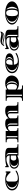

<svg xmlns="http://www.w3.org/2000/svg" viewBox="3680 -4508 1027 8428"><g transform="rotate(-90 4194.0 -293.5)"><path d="M556 22Q454 22 363 5Q272 -12 201.5 -48.5Q131 -85 90.5 -142Q50 -199 50 -278Q50 -343 78 -392Q106 -441 153.5 -476.5Q201 -512 262 -535Q323 -558 389.5 -568.5Q456 -579 521 -579Q608 -579 687 -560Q766 -541 831 -518V-558H884V-350H833Q819 -371 789.5 -402.5Q760 -434 720.5 -464.5Q681 -495 636 -515.5Q591 -536 544 -536Q483 -536 461 -501.5Q439 -467 439 -415V-185Q439 -102 470 -64Q501 -26 581 -26Q652 -26 707 -40.5Q762 -55 802 -74.5Q842 -94 866.5 -108.5Q891 -123 900 -123Q906 -123 914.5 -119Q923 -115 923 -103Q923 -92 906 -78Q889 -64 862 -49.5Q835 -35 804 -23Q750 -2 683 10Q616 22 556 22ZM412 -20 414 -30Q346 -50 293.5 -85.5Q241 -121 211 -169.5Q181 -218 181 -278Q181 -339 211 -387Q241 -435 294 -470Q347 -505 415 -525L413 -534Q325 -515 257.5 -478Q190 -441 151.5 -390.5Q113 -340 113 -278Q113 -216 151.5 -165Q190 -114 257.5 -77.5Q325 -41 412 -20Z M1280 22Q1179 22 1118 -8.5Q1057 -39 1030 -87Q1003 -135 1003 -187Q1003 -238 1031 -284.5Q1059 -331 1120 -360.5Q1181 -390 1280 -390Q1346 -390 1397.5 -389Q1449 -388 1493.5 -386.5Q1538 -385 1582 -383V-386Q1582 -404 1577.5 -427.5Q1573 -451 1557.5 -473.5Q1542 -496 1510 -510.5Q1478 -525 1422 -525Q1356 -525 1294.5 -507.5Q1233 -490 1185.5 -467Q1138 -444 1111 -425H1070V-579H1112Q1114 -571 1118.5 -553.5Q1123 -536 1126 -527Q1222 -556 1325 -568Q1428 -580 1549 -580Q1675 -580 1757 -567.5Q1839 -555 1879 -521Q1919 -487 1919 -423V-132Q1919 -83 1945.5 -63Q1972 -43 2009 -43H2075V0H1582V-52Q1513 -17 1433.5 2.5Q1354 22 1280 22ZM1644 -43H1695V-409Q1695 -429 1686.5 -452.5Q1678 -476 1651.5 -496.5Q1625 -517 1571 -528L1569 -521Q1602 -508 1618 -488.5Q1634 -469 1639 -448Q1644 -427 1644 -409ZM1312 -8V-14Q1251 -14 1209.5 -39.5Q1168 -65 1147 -105Q1126 -145 1126 -187Q1126 -228 1146.5 -266.5Q1167 -305 1209 -330Q1251 -355 1313 -355V-361Q1228 -361 1171 -335.5Q1114 -310 1086 -270.5Q1058 -231 1058 -187Q1058 -142 1086.5 -101Q1115 -60 1171.5 -34Q1228 -8 1312 -8ZM1360 -207Q1360 -178 1371.5 -151.5Q1383 -125 1408.5 -108.5Q1434 -92 1474 -92Q1523 -92 1582 -113V-332Q1554 -334 1527 -334.5Q1500 -335 1475 -335Q1436 -335 1410.5 -315.5Q1385 -296 1372.5 -267Q1360 -238 1360 -207Z M2165 0V-43H2231Q2275 -43 2298 -66Q2321 -89 2321 -132V-426Q2321 -462 2294.5 -488.5Q2268 -515 2231 -515H2165V-558H2658V-430Q2709 -501 2792 -540.5Q2875 -580 2975 -580Q3097 -580 3154 -544.5Q3211 -509 3213 -430Q3264 -501 3347 -540.5Q3430 -580 3530 -580Q3655 -580 3711.5 -543Q3768 -506 3768 -423V-132Q3768 -89 3791.5 -66Q3815 -43 3858 -43H3924V0H3431V-364Q3431 -456 3349 -456Q3314 -456 3277 -432Q3240 -408 3213 -367V-132Q3213 -89 3236.5 -66Q3260 -43 3303 -43H3339V0H2876V-364Q2876 -456 2794 -456Q2759 -456 2722 -432Q2685 -408 2658 -367V-132Q2658 -89 2681.5 -66Q2705 -43 2748 -43H2784V0ZM2383 -43H2434V-515H2383ZM2938 -43H2989V-357Q2989 -405 2956.5 -439Q2924 -473 2865 -486L2863 -479Q2898 -464 2918 -432Q2938 -400 2938 -357ZM3493 -43H3544V-357Q3544 -405 3511.5 -439Q3479 -473 3420 -486L3418 -479Q3453 -465 3473 -433Q3493 -401 3493 -357Z M3984 200V157H4049Q4086 157 4112.5 137Q4139 117 4139 68V-426Q4139 -476 4113 -495.5Q4087 -515 4050 -515H3984V-558H4477V-490Q4510 -518 4555 -538Q4600 -558 4650.5 -569Q4701 -580 4750 -580Q4837 -580 4902 -556.5Q4967 -533 5009.5 -492.5Q5052 -452 5073 -401Q5094 -350 5094 -296Q5094 -238 5070.5 -181Q5047 -124 5000.5 -78.5Q4954 -33 4886 -5.5Q4818 22 4729 22Q4659 22 4593 2Q4527 -18 4477 -61V68Q4477 117 4500.5 137Q4524 157 4557 157H4656V200ZM4680 -41Q4742 -59 4776.5 -96.5Q4811 -134 4825.5 -185Q4840 -236 4840 -296Q4840 -382 4798.5 -442Q4757 -502 4679 -525L4676 -515Q4730 -489 4759 -431.5Q4788 -374 4788 -296Q4788 -241 4778 -192Q4768 -143 4743.5 -106Q4719 -69 4675 -48ZM4201 157H4252V-515H4201ZM4601 -62Q4650 -62 4676.5 -92Q4703 -122 4714 -175Q4725 -228 4725 -296Q4725 -399 4692.5 -451.5Q4660 -504 4601 -504Q4561 -504 4529 -480.5Q4497 -457 4477 -427V-126Q4486 -115 4504 -100Q4522 -85 4547 -73.5Q4572 -62 4601 -62Z M5711 22Q5607 22 5513.5 5Q5420 -12 5348 -48.5Q5276 -85 5235 -142Q5194 -199 5194 -278Q5194 -343 5221.5 -392Q5249 -441 5296.5 -476.5Q5344 -512 5404.5 -535Q5465 -558 5531 -568.5Q5597 -579 5661 -579Q5781 -579 5860 -563Q5939 -547 5984.5 -519.5Q6030 -492 6048.5 -458.5Q6067 -425 6067 -389Q6067 -354 6048.5 -320.5Q6030 -287 5986 -259.5Q5942 -232 5865 -215.5Q5788 -199 5670 -199H5569Q5579 -111 5617 -68.5Q5655 -26 5731 -26Q5804 -26 5861.5 -40.5Q5919 -55 5961 -74.5Q6003 -94 6029 -108.5Q6055 -123 6064 -123Q6070 -123 6078.5 -119Q6087 -115 6087 -103Q6087 -92 6069 -78Q6051 -64 6023 -49.5Q5995 -35 5963 -23Q5908 -2 5840 10Q5772 22 5711 22ZM5767 -252Q5836 -273 5872 -314.5Q5908 -356 5908 -402Q5908 -447 5870.5 -486.5Q5833 -526 5762 -545L5760 -537Q5808 -516 5832.5 -479.5Q5857 -443 5857 -402Q5857 -362 5833.5 -323Q5810 -284 5764 -261ZM5565 -279Q5565 -268 5565 -259H5670Q5710 -259 5737.5 -280Q5765 -301 5779.5 -333.5Q5794 -366 5794 -402Q5794 -436 5781 -466.5Q5768 -497 5743.5 -516.5Q5719 -536 5682 -536Q5618 -536 5591.5 -471.5Q5565 -407 5565 -279ZM5556 -20 5558 -30Q5490 -50 5437.5 -85.5Q5385 -121 5355 -169.5Q5325 -218 5325 -278Q5325 -339 5355 -387Q5385 -435 5438 -470Q5491 -505 5559 -525L5557 -534Q5469 -515 5401.5 -478Q5334 -441 5295.5 -390.5Q5257 -340 5257 -278Q5257 -216 5295.5 -165Q5334 -114 5401.5 -77.5Q5469 -41 5556 -20Z M6464 22Q6363 22 6302 -8.5Q6241 -39 6214 -87Q6187 -135 6187 -187Q6187 -238 6215 -284.5Q6243 -331 6304 -360.5Q6365 -390 6464 -390Q6530 -390 6581.5 -389Q6633 -388 6677.5 -386.5Q6722 -385 6766 -383V-386Q6766 -404 6761.5 -427.5Q6757 -451 6741.5 -473.5Q6726 -496 6694 -510.5Q6662 -525 6606 -525Q6540 -525 6478.5 -507.5Q6417 -490 6369.5 -467Q6322 -444 6295 -425H6254V-579H6296Q6298 -571 6302.5 -553.5Q6307 -536 6310 -527Q6406 -556 6509 -568Q6612 -580 6733 -580Q6859 -580 6941 -567.5Q7023 -555 7063 -521Q7103 -487 7103 -423V-132Q7103 -83 7129.5 -63Q7156 -43 7193 -43H7259V0H6766V-52Q6697 -17 6617.5 2.5Q6538 22 6464 22ZM6828 -43H6879V-409Q6879 -429 6870.5 -452.5Q6862 -476 6835.5 -496.5Q6809 -517 6755 -528L6753 -521Q6786 -508 6802 -488.5Q6818 -469 6823 -448Q6828 -427 6828 -409ZM6496 -8V-14Q6435 -14 6393.5 -39.5Q6352 -65 6331 -105Q6310 -145 6310 -187Q6310 -228 6330.5 -266.5Q6351 -305 6393 -330Q6435 -355 6497 -355V-361Q6412 -361 6355 -335.5Q6298 -310 6270 -270.5Q6242 -231 6242 -187Q6242 -142 6270.5 -101Q6299 -60 6355.5 -34Q6412 -8 6496 -8ZM6544 -207Q6544 -178 6555.5 -151.5Q6567 -125 6592.5 -108.5Q6618 -92 6658 -92Q6707 -92 6766 -113V-332Q6738 -334 6711 -334.5Q6684 -335 6659 -335Q6620 -335 6594.5 -315.5Q6569 -296 6556.5 -267Q6544 -238 6544 -207ZM6816 -613Q6757 -613 6715 -620.5Q6673 -628 6637.5 -637.5Q6602 -647 6565 -654.5Q6528 -662 6479 -662Q6457 -662 6440.5 -652Q6424 -642 6417 -625H6389Q6391 -644 6405.5 -671Q6420 -698 6448 -724.5Q6476 -751 6518 -769Q6560 -787 6615 -787Q6671 -787 6710.5 -781.5Q6750 -776 6782 -769Q6814 -762 6845 -756.5Q6876 -751 6916 -751Q6949 -751 6966.5 -760.5Q6984 -770 6994 -786H7027Q7025 -766 7011.5 -737Q6998 -708 6972 -679.5Q6946 -651 6907 -632Q6868 -613 6816 -613ZM6823 -647Q6858 -647 6894.5 -659.5Q6931 -672 6956 -693L6954 -697Q6933 -690 6903 -686Q6873 -682 6851 -682Q6793 -682 6752 -688.5Q6711 -695 6678.5 -704Q6646 -713 6614 -719.5Q6582 -726 6541 -726Q6513 -726 6494 -717Q6475 -708 6461 -696L6464 -692Q6475 -694 6485.5 -695.5Q6496 -697 6506 -697Q6548 -697 6594.5 -684.5Q6641 -672 6697 -659.5Q6753 -647 6823 -647Z M7839 22Q7733 22 7640.5 -1.5Q7548 -25 7478 -66.5Q7408 -108 7368.5 -162.5Q7329 -217 7329 -280Q7329 -346 7366.5 -400.5Q7404 -455 7472.5 -495.5Q7541 -536 7634.5 -558Q7728 -580 7839 -580Q7950 -580 8043.5 -558Q8137 -536 8205 -495.5Q8273 -455 8310.5 -400.5Q8348 -346 8348 -280Q8348 -217 8308.5 -162.5Q8269 -108 8199 -66.5Q8129 -25 8037 -1.5Q7945 22 7839 22ZM7691 -22 7693 -32Q7584 -64 7522 -129.5Q7460 -195 7460 -280Q7460 -365 7521.5 -429.5Q7583 -494 7694 -527L7692 -536Q7599 -515 7531.5 -477Q7464 -439 7428 -389Q7392 -339 7392 -280Q7392 -192 7472 -123.5Q7552 -55 7691 -22ZM7839 -22Q7914 -22 7946 -81Q7978 -140 7978 -279Q7978 -419 7946 -477.5Q7914 -536 7839 -536Q7764 -536 7732 -477.5Q7700 -419 7700 -279Q7700 -140 7732 -81Q7764 -22 7839 -22ZM7997 -35Q8051 -81 8080.5 -145Q8110 -209 8110 -280Q8110 -351 8081 -414Q8052 -477 7998 -523L7994 -520Q8041 -400 8041 -280Q8041 -158 7993 -38Z"/></g></svg>

Font: Diplomata
Style: Regular
Weight: 400
Designer: Eduardo Rodriguez Tunni
Foundry: Eduardo Rodriguez Tunni
Version: Version 1.002; ttfautohint (v1.8.4.7-5d5b);gftools[0.9.23]